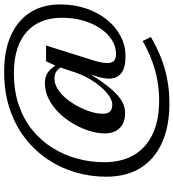

<svg xmlns="http://www.w3.org/2000/svg" viewBox="27 -782 878 973"><g transform="rotate(-90 466.5 -295.0)"><path d="M680.5 -146.5Q717.5 -146.5 750.5 -167.2Q783.5 -188 809 -225.2Q834.5 -262.5 849 -312.5Q863.5 -362.5 863.5 -421.5Q863.5 -476 846.2 -520.8Q829 -565.5 794 -597.5Q759 -629.5 706.2 -646.8Q653.5 -664 582 -664Q492.5 -664 420.5 -639.2Q348.5 -614.5 294.5 -570.5Q240.5 -526.5 204.2 -468.5Q168 -410.5 149.8 -343.5Q131.5 -276.5 131.5 -206.5Q131.5 -119.5 167.2 -57.2Q203 5 273 38.5Q343 72 446 72Q496 72 546.2 63Q596.5 54 646.5 35.2Q696.5 16.5 745.5 -11.5L766 30Q716.5 59 664.5 80Q612.5 101 554.5 112.5Q496.5 124 428.5 124Q315 124 231.8 87.2Q148.5 50.5 103.2 -21Q58 -92.5 58 -197Q58 -276 80 -351.5Q102 -427 145.8 -492.5Q189.5 -558 254 -607.8Q318.5 -657.5 402.8 -685.5Q487 -713.5 590 -713.5Q697.5 -713.5 773.8 -679.2Q850 -645 890.5 -581.5Q931 -518 931 -429Q931 -359 910.8 -299Q890.5 -239 854.8 -194Q819 -149 771.2 -123.8Q723.5 -98.5 668 -98.5Q610 -98.5 582.5 -120Q555 -141.5 555 -182.5Q555 -196 558 -212.2Q561 -228.5 567 -246.5L576 -275H576.5Q545.5 -225 519.2 -191.5Q493 -158 470 -138Q447 -118 425.2 -109.2Q403.5 -100.5 381 -100.5Q331.5 -100.5 304.5 -127.8Q277.5 -155 277.5 -204Q277.5 -241 290.5 -282.5Q303.5 -324 326.8 -363.8Q350 -403.5 382 -436Q414 -468.5 452.2 -487.8Q490.5 -507 533 -507Q569 -507 592 -488Q615 -469 631.5 -435L618.5 -415Q608.5 -436 593.5 -447.2Q578.5 -458.5 555.5 -458.5Q528.5 -458.5 502.5 -442.2Q476.5 -426 454 -398.8Q431.5 -371.5 414.2 -339Q397 -306.5 387 -273.8Q377 -241 377 -213Q377 -189 388.5 -177.2Q400 -165.5 423 -165.5Q442 -165.5 464.8 -180Q487.5 -194.5 510.2 -220.2Q533 -246 553 -280Q573 -314 586.5 -353.5L616 -442.5L643 -501H723L648.5 -264.5Q641 -240.5 637.5 -222.8Q634 -205 634 -191.5Q634 -166.5 645.8 -156.5Q657.5 -146.5 680.5 -146.5Z"/></g></svg>

Font: Newsreader 11pt
Style: Italic
Weight: 400
Italic angle: -17°
Version: Version 1.003